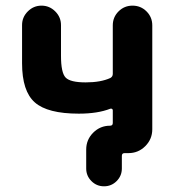

<svg xmlns="http://www.w3.org/2000/svg" viewBox="-20 -566 626 684"><path d="M381.8 -172.9Q381.8 -176.8 378.9 -178.2Q376 -179.7 373 -178.7Q328.1 -161.1 260.7 -161.1Q149.4 -161.1 104 -201.2Q58.6 -241.2 58.6 -340.8V-476.6Q58.6 -504.9 79.1 -525.4Q99.6 -545.9 127.9 -545.9Q156.2 -545.9 176.8 -525.4Q197.3 -504.9 197.3 -476.6V-367.2Q197.3 -306.6 213.9 -289.6Q230.5 -272.5 285.2 -272.5Q338.9 -272.5 373 -288.1Q381.8 -293 381.8 -302.7V-475.6Q381.8 -504.9 402.3 -525.4Q422.9 -545.9 452.1 -545.9Q481.4 -545.9 502 -525.4Q522.5 -504.9 522.5 -475.6V-105.5Q522.5 -70.3 497.6 -45.4Q472.7 -20.5 437.5 -20.5H433.6H423.8Q414.1 -20.5 414.1 -10.7V34.2Q414.1 60.5 395.5 79.1Q377 97.7 350.6 97.7Q324.2 97.7 305.7 79.1Q287.1 60.5 287.1 34.2V-33.2Q287.1 -68.4 312 -93.3Q336.9 -118.2 372.1 -118.2Q381.8 -118.2 381.8 -127.9Z"/></svg>

Font: Gen Jyuu GothicX Bold
Style: Bold
Weight: 700
Designer: Ryoko NISHIZUKA (kana &amp; ideographs); Paul D. Hunt (Latin, Greek &amp; Cyrillic); Wenlong ZHANG (bopomofo); Sandoll C
Version: Version 1.058.20140828